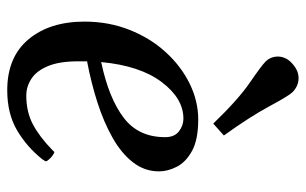

<svg xmlns="http://www.w3.org/2000/svg" viewBox="-172 -630 817 512"><g transform="rotate(90 236.0 -374.5)"><path d="M437.5 -390.6Q437.5 -352.1 413.3 -321Q389.2 -290 347.7 -266.6Q306.2 -243.2 253.7 -226.3Q201.2 -209.5 144 -198.7Q144 -193.4 144 -187.5Q144 -181.6 144 -175.8Q144 -125 156.7 -94.5Q169.4 -64 190.4 -50.3Q211.4 -36.6 235.4 -36.6Q278.8 -36.6 312 -54.2Q345.2 -71.8 379.4 -105Q381.8 -107.9 384.3 -110.1Q386.7 -112.3 390.1 -109.9Q395.5 -106.9 400.1 -102.8Q404.8 -98.6 408.2 -93.8Q409.2 -92.3 409.9 -91.3Q410.6 -90.3 410.6 -89.4Q410.6 -86.9 408.7 -84.7Q406.7 -82.5 405.8 -80.1Q373 -38.6 328.4 -12.2Q283.7 14.2 221.2 14.2Q132.8 14.2 85.4 -42.5Q38.1 -99.1 38.1 -191.9Q38.1 -256.3 60.1 -311.8Q82 -367.2 119.4 -408.2Q156.7 -449.2 203.4 -472.2Q250 -495.1 299.3 -495.1Q353 -495.1 383.1 -478.5Q413.1 -461.9 425.3 -437.7Q437.5 -413.6 437.5 -390.6ZM296.9 -455.6Q243.2 -455.6 199.5 -397.9Q155.8 -340.3 146 -236.3Q243.2 -256.8 295.2 -296.9Q347.2 -336.9 346.2 -409.2Q345.7 -432.1 330.6 -443.8Q315.4 -455.6 296.9 -455.6ZM310.1 -535.2Q245.6 -602.1 200.7 -632.8Q155.8 -663.6 145 -674.3Q131.3 -688 131.3 -708Q131.3 -717.3 135.7 -727.3Q140.1 -737.3 150.9 -746.6Q168.9 -762.7 188.5 -762.7Q200.7 -762.7 210.9 -757.6Q221.2 -752.4 227.5 -745.1Q237.3 -734.4 264.6 -683.6Q292 -632.8 341.8 -563.5Z"/></g></svg>

Font: Gelasio
Style: Italic
Weight: 400
Italic angle: -8.5°
Designer: Eben Sorkin
Foundry: Eben Sorkin
Version: Version 1.008